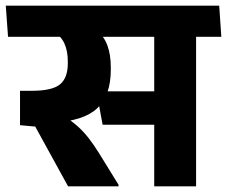

<svg xmlns="http://www.w3.org/2000/svg" viewBox="-44 -661 804 681"><path d="M651.5 -568H503V0H651.5ZM472 -530.5H741L733.5 -641H464.5ZM690 -530.5 682.5 -641H-23.5L-15.5 -530.5ZM298 -337 320 -218.5H535V-337ZM376.5 0V-5.5L308 -116.5Q288.5 -148 270.5 -171Q252.5 -194 232 -212.5Q211.5 -231 184 -248.5V-309.5L27 -339V-217L81 -212L197.5 0ZM298 -555.5H139Q171 -535 183.8 -508.2Q196.5 -481.5 196.5 -443V-436.5Q196.5 -384.5 168.8 -361.8Q141 -339 69.5 -339H27L101 -223.5L141.5 -226Q253 -231.5 301 -277.2Q349 -323 349 -413.5V-421.5Q349 -466.5 337.2 -499Q325.5 -531.5 298 -555.5Z"/></svg>

Font: Anek Devanagari
Style: Bold
Weight: 700
Designer: Kailash Malviya (Devanagari) & Yesha Goshar (Latin)
Foundry: Ek Type
Version: Version 1.003